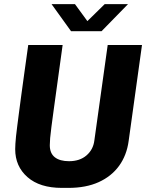

<svg xmlns="http://www.w3.org/2000/svg" viewBox="-20 -905 722 935"><path d="M281.5 10Q173.5 10 113.8 -42.5Q54 -95 54 -178.5Q54 -190.5 55 -205.5Q56 -220.5 58 -241Q60 -261.5 63.8 -289.5Q67.5 -317.5 72.2 -354.8Q77 -392 83.5 -440.2Q90 -488.5 98.5 -549.5Q107 -610.5 117.5 -686H285Q270.5 -580.5 260 -504.2Q249.5 -428 242.2 -375.2Q235 -322.5 230.5 -288Q226 -253.5 224.2 -232.5Q222.5 -211.5 222.5 -198Q222.5 -158.5 247 -139.2Q271.5 -120 316 -120Q368.5 -120 401.2 -148.2Q434 -176.5 439.5 -221L504.5 -686H671.5L606.5 -218.5Q597 -148.5 559.8 -97.2Q522.5 -46 460.5 -18Q398.5 10 313 10ZM326 -753 231 -885H345L419.5 -783H386L490 -885H603.5L474.5 -753Z"/></svg>

Font: Chivo Medium
Style: Italic
Weight: 500
Italic angle: -8.05°
Designer: Hector Gatti
Foundry: Omnibus-Type
Version: Version 2.002